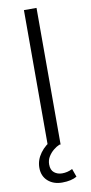

<svg xmlns="http://www.w3.org/2000/svg" viewBox="-99 -744 463 976"><g transform="rotate(-10 132.5 -256.5)"><path d="M100 0V-705H165V0ZM140 192Q95 192 66.5 166.5Q38 141 38 98Q38 58 63.5 23Q89 -12 133 -34L159 0Q144 6 128 19Q112 32 101 50Q90 68 90 90Q90 119 107 132.5Q124 146 148 146Q161 146 174 143Q187 140 201 133L216 175Q203 183 183.5 187.5Q164 192 140 192Z"/></g></svg>

Font: Nunito Sans 10pt Light
Style: Regular
Weight: 300
Designer: Vernon Adams
Foundry: Vernon Adams
Version: Version 3.101;gftools[0.9.27]